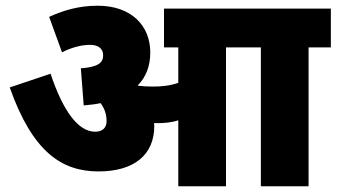

<svg xmlns="http://www.w3.org/2000/svg" viewBox="-20 -652 1178 672"><path d="M520 -211C520 -214 519 -218 519 -221C523 -221 526 -221 530 -221C555 -221 580 -223 604 -231V0H771V-486H893V0H1060V-486H1138V-622H554V-486H604V-362C575 -352 547 -349 515 -349C495 -349 478 -350 463 -352L462 -353C491 -382 506 -421 506 -468C506 -562 440 -632 322 -632C254 -632 201 -615 152 -593L197 -469C231 -486 265 -495 295 -495C323 -495 341 -483 341 -458C341 -432 322 -417 263 -413L273 -283C294 -285 314 -287 332 -291C346 -272 353 -252 353 -228C353 -205 339 -191 313 -191C253 -191 200 -265 157 -394L14 -346C94 -120 196 -52 325 -52C449 -52 520 -110 520 -211Z"/></svg>

Font: Noto Sans Devanagari UI SemiCondensed Black
Style: Regular
Weight: 900
Width: 4
Designer: Jelle Bosma - Monotype Design Team
Foundry: Monotype Imaging Inc.
Version: Version 2.004